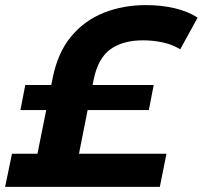

<svg xmlns="http://www.w3.org/2000/svg" viewBox="-44 -732 794 752"><path d="M80 -17 162 -425Q182 -526 234.5 -589Q287 -652 362.5 -682Q438 -712 527 -712Q589 -712 641 -699.5Q693 -687 730 -663L662 -539Q630 -558 593 -566Q556 -574 516 -574Q437 -574 388.5 -539Q340 -504 323 -421L243 -17ZM-24 0 3 -130H608L582 0ZM36 -301 55 -399H558L539 -301Z"/></svg>

Font: Montserrat Thin
Style: Bold Italic
Weight: 700
Italic angle: -11.3°
Version: Version 9.000